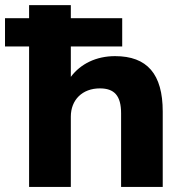

<svg xmlns="http://www.w3.org/2000/svg" viewBox="-51 -739 725 759"><path d="M229 0V-277.8C229 -344.7 274.9 -389.6 343.8 -389.6C400.9 -389.6 427.7 -360.8 427.7 -291V0H592.3V-297.9C592.3 -446.3 530.8 -517.1 403.8 -517.1C329.6 -517.1 267.6 -486.8 229 -435.1V-555.2H432.1V-667H229V-718.8H64V-667H-31.2V-555.2H64V0Z"/></svg>

Font: Winston ExtraBold
Style: Regular
Weight: 800
Designer: Vernon Adams, Kim Jin-seong, David Berlow, Cristiano Sobral
Foundry: The Winston Project Authors
Version: Version 3.004